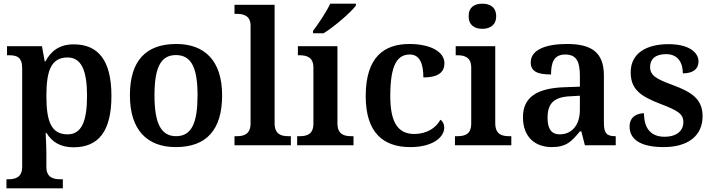

<svg xmlns="http://www.w3.org/2000/svg" viewBox="-20 -786 3858 1039"><path d="M15 233H320V184H306C271 184 231 176 231 118V46C231 16 229 -29 227 -66H232C261 -19 305 11 378 11C512 11 583 -74 583 -267C583 -460 511 -546 379 -546C301 -546 255 -509 226 -454H222L207 -536H18V-487H29C69 -487 100 -478 100 -418V117C100 176 60 184 25 184H15ZM346 -59C257 -59 231 -129 231 -267C231 -404 257 -475 346 -475C421 -475 451 -403 451 -267C451 -129 421 -59 346 -59Z M931 10C1096 10 1182 -82 1182 -270C1182 -457 1088 -548 934 -548C769 -548 683 -457 683 -270C683 -82 777 10 931 10ZM933 -49C848 -49 816 -125 816 -270C816 -415 847 -488 932 -488C1018 -488 1049 -415 1049 -270C1049 -125 1019 -49 933 -49Z M1249 0H1554V-49H1541C1499 -49 1466 -61 1466 -120V-760H1249V-711H1261C1295 -711 1336 -703 1336 -647V-120C1336 -61 1303 -49 1261 -49H1249Z M1674 -619V-606H1731C1790 -642 1881 -721 1906 -756V-766H1767C1746 -721 1703 -657 1674 -619ZM1588 0H1893V-49H1881C1839 -49 1806 -61 1806 -120V-536H1592V-487H1601C1642 -487 1676 -475 1676 -420V-118C1676 -60 1643 -49 1601 -49H1588Z M2200 10C2326 10 2384 -46 2384 -95C2384 -113 2377 -129 2363 -138C2340 -94 2289 -61 2222 -61C2130 -61 2092 -129 2092 -267C2092 -441 2133 -491 2198 -491C2255 -491 2271 -434 2271 -367C2358 -367 2385 -400 2385 -444C2385 -507 2307 -548 2196 -548C2062 -548 1959 -481 1959 -266C1959 -64 2058 10 2200 10Z M2590 -630C2631 -630 2665 -650 2665 -698C2665 -748 2631 -766 2590 -766C2548 -766 2516 -748 2516 -698C2516 -650 2548 -630 2590 -630ZM2442 0H2747V-49H2735C2693 -49 2660 -61 2660 -120V-536H2446V-487H2455C2496 -487 2530 -475 2530 -420V-118C2530 -60 2497 -49 2455 -49H2442Z M2966 10C3045 10 3074 -21 3118 -75H3126L3145 0H3312V-49H3309C3264 -49 3248 -65 3248 -120V-377C3248 -503 3181 -548 3048 -548C2940 -548 2852 -520 2852 -448C2852 -400 2888 -383 2962 -383C2962 -449 2978 -491 3039 -491C3104 -491 3118 -446 3118 -374V-317L3035 -314C2884 -309 2810 -259 2810 -152C2810 -42 2878 10 2966 10ZM3009 -59C2964 -59 2943 -89 2943 -148C2943 -222 2973 -261 3066 -265L3118 -268V-191C3118 -110 3075 -59 3009 -59Z M3571 10C3703 10 3782 -51 3782 -157C3782 -248 3726 -287 3620 -326C3530 -359 3498 -378 3498 -424C3498 -466 3526 -493 3585 -493C3642 -493 3675 -455 3675 -389C3731 -389 3760 -413 3760 -453C3760 -502 3709 -547 3598 -547C3475 -547 3393 -496 3393 -395C3393 -302 3446 -265 3556 -223C3647 -188 3678 -170 3678 -125C3678 -80 3644 -46 3576 -46C3499 -46 3465 -95 3465 -173C3429 -173 3387 -156 3387 -101C3387 -32 3446 10 3571 10Z"/></svg>

Font: Noto Serif Gurmukhi SemiBold
Style: Regular
Weight: 600
Designer: Vaibhav Singh and the Monotype Design Team
Foundry: Monotype Imaging Inc.
Version: Version 2.004